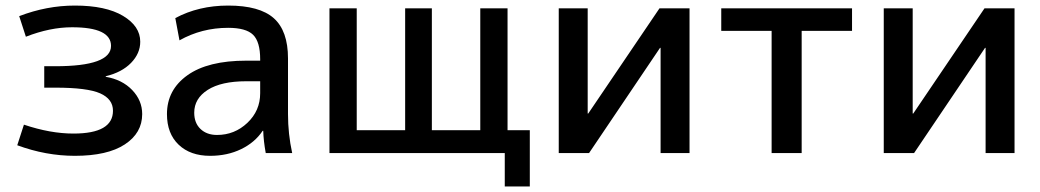

<svg xmlns="http://www.w3.org/2000/svg" viewBox="-20 -550 3738 690"><path d="M360 -274Q419 -264 455 -226.5Q491 -189 491 -140Q491 -72 428.5 -31Q366 10 249 10Q145 10 42 -28L66 -102Q161 -70 244 -70Q386 -70 386 -152Q386 -194 340 -214.5Q294 -235 179 -235H139V-312H179Q379 -312 379 -385Q379 -452 239 -452Q160 -452 73 -418L49 -492Q148 -530 249 -530Q360 -530 422 -493Q484 -456 484 -400Q484 -358 451 -324Q418 -290 360 -276Z M915 -258H865Q775 -258 726.5 -227Q678 -196 678 -145Q678 -108 700.5 -86.5Q723 -65 760 -65Q823 -65 869 -108.5Q915 -152 915 -215ZM580 -140Q580 -227 653.5 -279.5Q727 -332 865 -332H915V-337Q915 -400 889.5 -425Q864 -450 800 -450Q705 -450 625 -405L610 -485Q694 -530 800 -530Q913 -530 964 -484.5Q1015 -439 1015 -340V-140Q1015 -69 1030 0H935Q927 -44 926 -80H924Q896 -38 846.5 -14Q797 10 735 10Q664 10 622 -30Q580 -70 580 -140Z M1262 -82H1436V-520H1532V-82H1706V-520H1804V-82H1884V120H1794V0H1164V-520H1262Z M2092 -520V-142H2094L2350 -520H2458V0H2354V-378H2352L2097 0H1988V-520Z M3042 -439H2861V0H2753V-439H2572V-520H3042Z M3260 -520V-142H3262L3518 -520H3626V0H3522V-378H3520L3265 0H3156V-520Z"/></svg>

Font: M PLUS 1p Medium
Style: Regular
Weight: 500
Version: Version 1.062